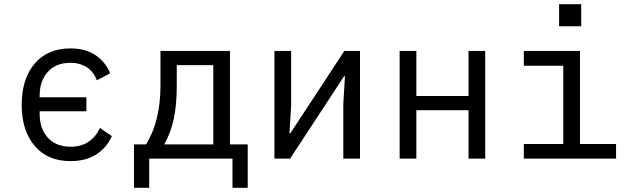

<svg xmlns="http://www.w3.org/2000/svg" viewBox="-20 -760 3040 920"><path d="M84 -258Q84 -382 146 -455Q208 -528 317 -528Q389 -528 437 -496Q485 -464 508 -409L444 -375Q430 -415 397 -437Q364 -459 317 -459Q248 -459 209 -415.5Q170 -372 170 -302V-294H394V-227H170V-214Q170 -144 209 -100.5Q248 -57 319 -57Q369 -57 404 -80.5Q439 -104 459 -147L516 -108Q492 -53 442 -20.5Q392 12 318 12Q208 12 146 -61Q84 -134 84 -258Z M622 -68H680Q749 -180 749 -352V-516H1082V-68H1167V140H1094V0H695V140H622ZM1002 -68V-448H827V-348Q827 -257 812.5 -190Q798 -123 767 -68Z M1295 -516H1375V-253L1367 -121H1371L1630 -516H1705V0H1625V-263L1633 -395H1629L1370 0H1295Z M1895 -516H1975V-300H2225V-516H2305V0H2225V-232H1975V0H1895Z M2490 -70H2679V-445H2490V-516H2759V-70H2932V0H2490ZM2765 -740V-634H2659V-740Z"/></svg>

Font: iA Writer Duo V
Style: Regular
Weight: 400
Designer: Mike Abbink, Paul van der Laan, Pieter van Rosmalen, Oliver Reichenstein
Foundry: Information Architects Inc.
Version: Version 2.000